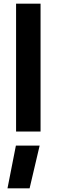

<svg xmlns="http://www.w3.org/2000/svg" viewBox="-20 -720 310 1051"><path d="M68 -700H202V0H68ZM67 77H197L142 311H21Z"/></svg>

Font: Cairo
Style: Bold
Weight: 700
Designer: Mohamed Gaber
Foundry: Kief Type Foundry
Version: Version 2.100